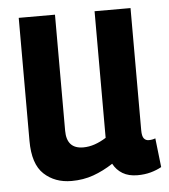

<svg xmlns="http://www.w3.org/2000/svg" viewBox="-45 -582 556 633"><g transform="rotate(-5 233.0 -265.5)"><path d="M167 10Q112 10 76 -23.5Q40 -57 40 -134V-541H160V-157Q160 -97 215 -97Q234 -97 253 -103.5Q272 -110 291 -122V-541H410V-137Q410 -117 416 -109.5Q422 -102 432 -102Q444 -102 454 -106L465 -10Q449 -1 429 4.5Q409 10 385 10Q356 10 336 -2Q316 -14 305 -35Q273 -14 239.5 -2Q206 10 167 10Z"/></g></svg>

Font: Georama Semi Condensed SemiBold
Style: Regular
Weight: 600
Width: 4
Designer: Jean-Baptiste Levee
Foundry: Production Type
Version: Version 1.000